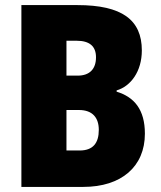

<svg xmlns="http://www.w3.org/2000/svg" viewBox="-20 -734 633 754"><path d="M284 -714H64V0H307C457 0 549 -80 549 -209C549 -304 507 -353 438 -374V-379C493 -395 537 -453 537 -536C537 -656 459 -714 284 -714ZM285 -437H241V-574H281C332 -574 357 -552 357 -509C357 -464 333 -437 285 -437ZM241 -302H290C344 -302 368 -271 368 -224C368 -172 345 -143 293 -143H241Z"/></svg>

Font: Noto Sans Georgian Condensed Black
Style: Regular
Weight: 900
Width: 3
Designer: Monotype Design Team, Akaki Razmadze
Foundry: Google LLC
Version: Version 2.005